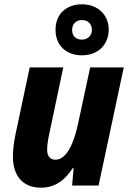

<svg xmlns="http://www.w3.org/2000/svg" viewBox="-20 -862 600 892"><path d="M361 -605C433 -605 485 -652 485 -725C485 -796 431 -842 361 -842C287 -842 238 -796 238 -724C238 -651 287 -605 361 -605ZM361 -678C331 -678 315 -696 315 -723C315 -751 334 -769 361 -769C388 -769 407 -751 407 -723C407 -696 387 -678 361 -678ZM171 10C235 10 281 -24 318 -81H322L315 0H438L555 -549H399L343 -289C322 -188 286 -120 238 -120C213 -120 199 -136 199 -167C199 -187 203 -213 208 -236L274 -549H118L51 -233C44 -199 40 -162 40 -135C40 -49 82 10 171 10Z"/></svg>

Font: Noto Sans SemiCondensed ExtraBold
Style: Italic
Weight: 800
Width: 4
Italic angle: -12°
Designer: Monotype Design Team
Foundry: Monotype Imaging Inc.
Version: Version 2.013